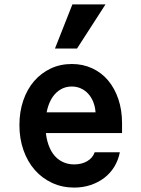

<svg xmlns="http://www.w3.org/2000/svg" viewBox="-20 -840 640 870"><path d="M128 -237H533V-282Q533 -341.6 516.3 -390.9Q499.6 -440.1 469.8 -475.6Q440 -511 397.8 -530.5Q355.6 -550 305.4 -550Q253 -550 209.7 -529.5Q166.4 -509 134.7 -472.5Q103 -436 85.5 -384.8Q68 -333.5 68 -273.3Q68 -211 86.6 -158.8Q105.2 -106.6 138.1 -69.3Q171 -32 216.7 -11Q262.4 10 316 10Q355.6 10 390.3 -1.5Q425 -13 452.5 -34Q480 -55 498 -84.5Q516 -114 523 -150H409Q400 -124 374.8 -109.5Q349.6 -95 316 -95Q286.2 -95 261.6 -107.5Q237 -120 220.5 -143Q204 -166 195 -199Q186 -232 186 -272.7Q186 -312.6 194.5 -345.3Q203 -378 218.5 -400.5Q234 -423 256 -435.5Q278 -448 305 -448Q327.5 -448 346.2 -439.5Q365 -431 379 -416Q393 -401 402 -379.5Q411 -358 413 -331H128ZM458 -820H308L229 -620H329Z"/></svg>

Font: CommitMonoV143 ExtLt
Style: Regular
Weight: 200
Monospace: yes
Designer: Eigil Nikolajsen
Foundry: Eigil Nikolajsen
Version: Version 1.143